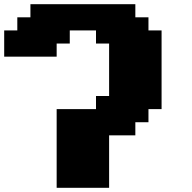

<svg xmlns="http://www.w3.org/2000/svg" viewBox="-20 -895 915 915"><path d="M250 0H500V-250H625V-312.5H687.5V-375H750V-750H687.5V-812.5H625V-875H125V-812.5H62.5V-750H0V-625H250V-687.5H312.5V-750H437.5V-687.5H500V-437.5H437.5V-375H250Z"/></svg>

Font: Faithful 32x
Style: Bold
Weight: 400
Foundry: Faithful Resource Pack
Version: Version 1.0; January 27, 2023